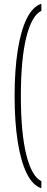

<svg xmlns="http://www.w3.org/2000/svg" viewBox="-20 -771 246 1012"><path d="M57 -265Q57 -402 73.5 -506.5Q90 -611 121.5 -674Q153 -737 198 -751V-714Q147 -689 118.5 -574Q90 -459 90 -265Q90 -71 118.5 44Q147 159 198 184V221Q153 207 121.5 144Q90 81 73.5 -23.5Q57 -128 57 -265Z"/></svg>

Font: Georama Condensed ExtraLight
Style: Regular
Weight: 200
Width: 3
Designer: Jean-Baptiste Levee
Foundry: Production Type
Version: Version 1.000